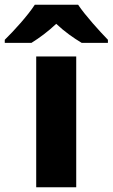

<svg xmlns="http://www.w3.org/2000/svg" viewBox="-79 -786 473 806"><path d="M249 -766H67C38 -721 -21 -656 -59 -619V-606H53C88 -628 122 -653 157 -686C192 -653 229 -627 264 -606H374V-619C339 -655 279 -721 249 -766ZM241 0V-549H73V0Z"/></svg>

Font: Noto Sans Arabic ExtBd
Style: Regular
Weight: 800
Designer: Monotype Design Team, Nadine Chahine, Nizar Qandah and Khaled Hosny
Foundry: Monotype Imaging Inc.
Version: Version 2.012